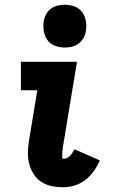

<svg xmlns="http://www.w3.org/2000/svg" viewBox="-20 -780 490 808"><path d="M246 8Q221 8 197 3Q173 -2 153.5 -15Q134 -28 121.5 -47.5Q109 -67 103 -90Q97 -113 97.5 -138Q98 -163 102 -188L137 -400H68V-520H304L246 -169Q245 -165 244.5 -161Q244 -157 244 -153.5Q244 -150 243 -146.5Q242 -143 242 -139Q242 -135 242 -131.5Q242 -128 242 -124Q242 -120 242 -116Q242 -112 246 -112H249Q256 -112 263 -115.5Q270 -119 275.5 -125Q281 -131 285.5 -138Q290 -145 293 -152L400 -105Q390 -82 375 -60.5Q360 -39 339.5 -23Q319 -7 294.5 0.5Q270 8 246 8ZM253 -580Q231 -580 211 -587.5Q191 -595 179.5 -611.5Q168 -628 164.5 -649Q161 -670 164 -692Q167 -707 174.5 -720.5Q182 -734 194.5 -743.5Q207 -753 222.5 -756.5Q238 -760 253 -760Q275 -760 294.5 -752.5Q314 -745 326 -728.5Q338 -712 341.5 -691Q345 -670 341 -648Q339 -633 331 -619.5Q323 -606 310.5 -596.5Q298 -587 283 -583.5Q268 -580 253 -580Z"/></svg>

Font: Iosevka Etoile Heavy
Style: Italic
Weight: 900
Italic angle: -9°
Designer: Belleve Invis
Foundry: Belleve Invis
Version: Version 22.1.2; ttfautohint (v1.8.4)